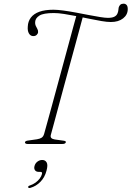

<svg xmlns="http://www.w3.org/2000/svg" viewBox="-20 -762 696 1016"><path d="M263 -710.5Q284.5 -710.5 315.8 -706.2Q347 -702 381.8 -695.5Q416.5 -689 449.8 -682.5Q483 -676 509.8 -671.8Q536.5 -667.5 551 -667.5Q573 -667.5 585 -673.5Q597 -679.5 601.5 -690.5Q605.5 -699.5 606.2 -707.8Q607 -716 608 -722Q610.5 -731.5 616.8 -737Q623 -742.5 634 -742.5Q643.5 -742.5 649.8 -735.8Q656 -729 656 -714Q656 -684 631.5 -664.8Q607 -645.5 566.5 -645.5Q546.5 -645.5 517.2 -650.5Q488 -655.5 454 -662.5Q420 -669.5 385 -676.5Q350 -683.5 318.8 -688.2Q287.5 -693 265 -693Q210 -693 188.5 -679.5Q167 -666 166 -645.5Q165 -634.5 169 -625.8Q173 -617 177.5 -609.2Q182 -601.5 181.5 -592.5Q181.5 -584.5 174.2 -577.5Q167 -570.5 155 -571Q141 -571.5 133 -585.2Q125 -599 127 -621.5Q128 -648.5 143.2 -668.8Q158.5 -689 188.2 -699.8Q218 -710.5 263 -710.5ZM249 -48.5Q246 -37 251.8 -31.5Q257.5 -26 270 -24L316.5 -17.5Q331.5 -15.5 328 -8Q326 -3.5 321.2 -1.8Q316.5 0 307 0H126.5Q119 0 115.2 -2.8Q111.5 -5.5 112 -9Q113 -14 118.5 -16Q124 -18 133.5 -19L175.5 -25Q191.5 -27.5 200.5 -33.5Q209.5 -39.5 213.5 -53.5Q220.5 -79 231.5 -118.5Q242.5 -158 255.8 -207Q269 -256 283.8 -310Q298.5 -364 313.2 -418.5Q328 -473 341.8 -523.8Q355.5 -574.5 367 -617Q378.5 -659.5 387 -689.5L421 -683Q413 -653 401.5 -610.2Q390 -567.5 376 -516.2Q362 -465 347 -410Q332 -355 317.2 -300.8Q302.5 -246.5 289.5 -198Q276.5 -149.5 266 -110.8Q255.5 -72 249 -48.5ZM185.5 147.5Q171 147.5 165 138.5Q159 129.5 162.5 117Q166 102.5 177.8 93.5Q189.5 84.5 203.5 84.5Q219.5 84.5 227 97.8Q234.5 111 226 141.5Q217 176.5 194 200Q171 223.5 141 232Q136 233.5 133 232.8Q130 232 129 228.5Q128.5 225.5 131 223Q133.5 220.5 138 219.5Q154.5 214 167.8 204.5Q181 195 190 183Q199 171 202 159Q205 147.5 194 147.5Z"/></svg>

Font: Fraunces Thin
Style: Italic
Weight: 250
Italic angle: -16°
Version: Version 1.000;[b76b70a41]